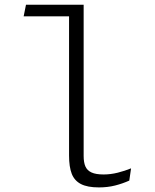

<svg xmlns="http://www.w3.org/2000/svg" viewBox="-20 -785 660 816"><path d="M273.5 -738 296 -715.5H80.5L90.5 -765H335.5V-122.5Q335.5 -94.5 343 -77.5Q350.5 -60.5 369 -52Q387.5 -43.5 420.5 -43.5Q450 -43.5 480.8 -51.2Q511.5 -59 537 -69.5L529.5 -17.5Q500.5 -4.5 468.8 3.5Q437 11.5 400.5 11.5Q351.5 11.5 324 -2.8Q296.5 -17 285 -46.2Q273.5 -75.5 273.5 -124Z"/></svg>

Font: Monaspace Argon Var ExtraLight
Style: Regular
Weight: 200
Designer: Riley Cran and the Lettermatic Team
Version: Version 1.200 (Monaspace Argon Var)